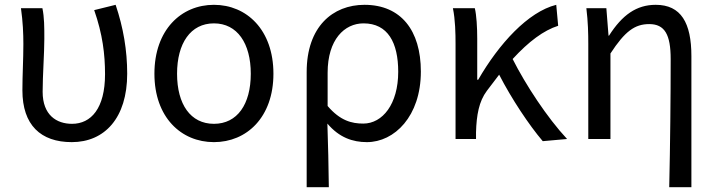

<svg xmlns="http://www.w3.org/2000/svg" viewBox="-20 -577 2974 797"><path d="M278 13C414 13 508 -87 508 -271C508 -368 492 -462 460 -557L371 -535C406 -435 416 -351 416 -269C416 -127 358 -63 279 -63C215 -63 157 -99 157 -196C157 -263 164 -356 164 -416C164 -464 164 -505 156 -543H67C75 -486 77 -438 77 -394C77 -330 73 -266 73 -202C73 -58 149 13 278 13Z M868 13C1004 13 1115 -90 1115 -271C1115 -453 1004 -557 868 -557C732 -557 621 -453 621 -271C621 -90 732 13 868 13ZM868 -63C771 -63 715 -144 715 -271C715 -397 771 -480 868 -480C965 -480 1021 -397 1021 -271C1021 -144 965 -63 868 -63Z M1253 200H1345C1344 103 1342 34 1339 -64C1388 -6 1444 13 1503 13C1617 13 1727 -94 1727 -280C1727 -451 1644 -557 1493 -557C1361 -557 1253 -466 1253 -278ZM1488 -64C1440 -64 1392 -76 1340 -137V-275C1340 -413 1410 -480 1489 -480C1590 -480 1633 -400 1633 -279C1633 -145 1568 -64 1488 -64Z M2233 9 2334 0C2251 -89 2162 -225 2108 -332C2175 -405 2237 -451 2297 -470L2289 -557C2172 -528 2051 -395 1965 -246H1961V-416C1961 -464 1958 -514 1951 -543H1860C1870 -495 1871 -438 1871 -394V0H1956V-28C1958 -99 1968 -156 2001 -200L2052 -267C2104 -166 2176 -58 2233 9Z M2758 200H2850V-344C2850 -482 2807 -557 2702 -557C2622 -557 2563 -515 2508 -429H2506L2497 -543H2414C2421 -486 2422 -438 2422 -394V0H2514V-355C2574 -447 2615 -477 2675 -477C2739 -477 2764 -434 2764 -332C2764 -176 2762 23 2758 200Z"/></svg>

Font: Noto Sans Mono CJK SC
Style: Regular
Weight: 400
Designer: Ryoko NISHIZUKA 西塚涼子 (kana, bopomofo & ideographs); Paul D. Hunt (Latin, Greek & Cyrillic); Sandoll Communications 산돌커뮤니
Foundry: Adobe
Version: Version 2.004;hotconv 1.0.118;makeotfexe 2.5.65603